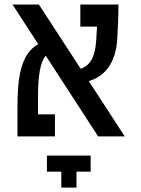

<svg xmlns="http://www.w3.org/2000/svg" viewBox="-20 -606 626 853"><path d="M416 0H534.2L374.5 -245.6C440.4 -265.6 494.1 -318.8 501 -434.1C503.4 -475.1 506.3 -534.2 506.3 -585.9H336.9V-487.8H411.1C410.2 -466.3 408.7 -444.8 407.2 -424.3C402.3 -355.5 382.8 -315.4 338.4 -300.8L152.8 -585.9H35.6L149.9 -409.7C70.8 -367.2 57.6 -255.9 57.6 -130.9V0H224.1V-98.1H148.9V-177.7C148.9 -270 158.7 -328.6 183.1 -358.9ZM382.8 85.4H188.5V156.7H252.4V227.5H319.8V156.7H382.8Z"/></svg>

Font: Cascadia Code PL
Style: Regular
Weight: 400
Monospace: yes
Designer: Aaron Bell
Foundry: Saja Typeworks
Version: Version 2404.023